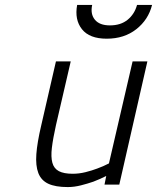

<svg xmlns="http://www.w3.org/2000/svg" viewBox="-20 -749 637 779"><path d="M578 -500 464 0H404L411 -35Q385 -22 359 -12Q336 -4 308.5 3Q281 10 255 10Q205 10 176 -3.5Q147 -17 135.5 -47Q124 -77 127.5 -124Q131 -171 147 -239L207 -500H267L207 -241Q195 -187 190.5 -149.5Q186 -112 192.5 -88.5Q199 -65 219 -54.5Q239 -44 275 -44Q301 -44 327 -50.5Q353 -57 374 -65Q399 -74 422 -86L518 -500ZM354 -729Q346 -692 365 -669Q384 -646 426 -646Q470 -646 498 -669Q526 -692 536 -729H597Q582 -669 533 -630.5Q484 -592 413 -592Q343 -592 312.5 -630.5Q282 -669 293 -729Z"/></svg>

Font: Panefresco 250wt
Style: Italic
Weight: 300
Version: Version 1.000